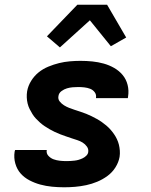

<svg xmlns="http://www.w3.org/2000/svg" viewBox="-20 -786 640 814"><path d="M252 8Q226 8 200.5 5.5Q175 3 151 -3.5Q127 -10 105 -21.5Q83 -33 67.5 -50.5Q52 -68 45 -92.5Q38 -117 42 -143L44 -150H179L178 -149Q176 -135 185.5 -125Q195 -115 207.5 -110.5Q220 -106 234 -104.5Q248 -103 262 -103Q270 -103 278.5 -103.5Q287 -104 296 -105Q305 -106 313.5 -108.5Q322 -111 330.5 -115Q339 -119 346 -126Q353 -133 354 -141Q356 -154 348.5 -164.5Q341 -175 330.5 -181.5Q320 -188 307.5 -192Q295 -196 283 -200Q271 -204 259.5 -208Q248 -212 236 -216.5Q224 -221 212.5 -226.5Q201 -232 190.5 -238Q180 -244 169.5 -251Q159 -258 150 -266Q141 -274 132.5 -283Q124 -292 117.5 -302.5Q111 -313 105.5 -324Q100 -335 97 -347.5Q94 -360 93.5 -373Q93 -386 95 -399Q99 -422 112 -443Q125 -464 143.5 -479Q162 -494 185 -503.5Q208 -513 230.5 -518.5Q253 -524 276 -526Q299 -528 321 -528Q347 -528 371.5 -525.5Q396 -523 419.5 -516.5Q443 -510 464 -498Q485 -486 500 -468Q515 -450 521 -426Q527 -402 523 -377L522 -370H387V-372Q389 -385 381.5 -395Q374 -405 362.5 -409.5Q351 -414 338 -415.5Q325 -417 312 -417Q300 -417 288 -416Q276 -415 264 -411.5Q252 -408 241 -400Q230 -392 228 -380Q225 -366 233 -356Q241 -346 251.5 -339.5Q262 -333 273.5 -328.5Q285 -324 297.5 -320Q310 -316 322 -312Q334 -308 345.5 -303.5Q357 -299 368 -293.5Q379 -288 390 -282Q401 -276 411 -269Q421 -262 430.5 -254Q440 -246 448 -237Q456 -228 463 -218Q470 -208 475.5 -196.5Q481 -185 484 -173Q487 -161 488 -147.5Q489 -134 487 -121Q483 -98 469.5 -76.5Q456 -55 435.5 -40Q415 -25 392 -15.5Q369 -6 345.5 -1Q322 4 298.5 6Q275 8 252 8ZM234 -585 179 -632 308 -766H434L515 -627L450 -590L361 -700Z"/></svg>

Font: Iosevka Aile Heavy Oblique
Style: Regular
Weight: 900
Italic angle: -9°
Designer: Belleve Invis
Foundry: Belleve Invis
Version: Version 31.1.0; ttfautohint (v1.8.4)